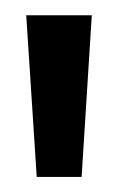

<svg xmlns="http://www.w3.org/2000/svg" viewBox="-20 -700 154 251"><path d="M14.3 -680H100L86.7 -468.7H28Z"/></svg>

Font: Bricolage Grotesque 96pt Condensed ExBd
Style: Regular
Weight: 800
Width: 3
Designer: Mathieu Triay
Foundry: Atelier Triay
Version: Version 1.001;Glyphs 3.2 (3207)